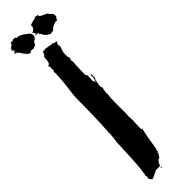

<svg xmlns="http://www.w3.org/2000/svg" viewBox="-326 -856 892 892"><g transform="rotate(-45 120.0 -410.5)"><path d="M104.5 -732.4Q133.8 -728.5 145.5 -724.6Q149.4 -726.6 151.4 -726.6Q151.4 -723.6 157.2 -720.7H168.9V-714.8L163.1 -707L165 -687.5Q161.1 -681.6 155.3 -658.2V-630.9L159.2 -625L155.3 -607.4Q155.3 -601.1 157.2 -597.7Q155.3 -592.3 153.3 -513.7Q156.2 -513.7 159.2 -507.8V-484.4L157.2 -464.8L163.1 -468.8V-457Q167.5 -457 170.9 -482.4V-498H172.9Q176.8 -497.6 176.8 -494.1L174.8 -482.4L176.8 -478.5Q165 -452.6 165 -421.9L168.9 -419.9Q165 -403.8 163.1 -382.8Q163.1 -380.9 165 -380.9Q161.1 -361.8 161.1 -324.2V-259.8Q161.1 -249 159.2 -232.4Q161.1 -229.5 161.1 -220.7H159.2Q159.2 -218.8 161.1 -218.8Q159.2 -182.6 159.2 -166V-150.4L163.1 -152.3H165Q155.3 -115.7 143.6 -37.1L139.6 -35.2L141.6 -31.2L139.6 -27.3Q141.6 -27.3 141.6 -25.4Q137.7 -23.4 135.7 -23.4Q137.7 -19.5 137.7 -17.6Q127.9 -6.8 127.9 -3.9Q127.9 -1 120.1 3.9Q120.1 2 118.2 2Q103.5 16.1 100.6 31.2H96.7V27.3Q90.8 29.3 90.8 31.2L86.9 29.3Q85 29.3 85 31.2L75.2 29.3Q37.6 48.8 30.3 48.8Q30.3 46.9 20.5 35.2V33.2L22.5 21.5Q20.5 17.6 20.5 15.6Q20.5 12.2 24.4 0L22.5 -3.9Q29.3 -3.9 36.1 -193.4Q38.1 -193.4 42 -242.2Q42 -244.1 40 -244.1L42 -253.9Q47.9 -353.5 47.9 -476.6H49.8Q49.8 -478.5 47.9 -478.5Q61.5 -576.2 61.5 -623Q59.6 -627 59.6 -628.9Q62.5 -628.9 65.4 -636.7Q63.5 -640.6 63.5 -642.6H65.4L63.5 -646.5V-650.4L65.4 -660.2H61.5V-666Q77.1 -666 77.1 -707Q86.9 -716.3 90.8 -730.5H96.7L100.6 -728.5Q101.1 -732.4 104.5 -732.4ZM102.5 35.2V37.1Q102.5 41 98.6 41H96.7V37.1Q98.6 37.1 102.5 35.2ZM178.2 -870.1Q188 -870.1 188 -866.2L191.9 -868.2H195.8V-864.3L193.8 -860.4Q198.2 -855.5 231 -840.8Q233.9 -832.5 246.6 -823.2Q246.6 -820.3 250.5 -815.4V-801.8Q240.7 -792 240.7 -786.1H236.8Q234.9 -786.1 234.9 -788.1Q201.2 -780.3 195.8 -766.6Q193.8 -766.6 176.3 -762.7Q149.4 -774.9 143.1 -793.9Q143.1 -797.9 137.2 -797.9V-801.8L139.2 -805.7L129.4 -807.6H121.6V-811.5H129.4V-813.5Q127.4 -813.5 123.5 -815.4L125.5 -819.3L117.7 -827.1Q134.8 -831.5 139.2 -848.6L137.2 -852.5Q137.2 -859.9 174.3 -866.2Q174.8 -870.1 178.2 -870.1ZM35.6 -868.2H43.5Q47.4 -868.2 47.4 -862.3H49.3Q71.8 -862.3 96.2 -840.8Q113.8 -831.5 113.8 -815.4Q113.8 -799.8 94.2 -792Q94.2 -787.6 86.4 -778.3Q86.4 -774.4 82.5 -774.4L78.6 -776.4Q78.6 -772.9 68.8 -770.5Q61 -772.5 55.2 -772.5Q47.4 -769.5 47.4 -766.6Q31.2 -766.6 8.3 -807.6Q0.5 -807.6 0.5 -811.5L2.4 -815.4H0.5L-9.3 -813.5V-817.4H-3.4L-5.4 -821.3Q-4.9 -825.2 -1.5 -825.2L2.4 -823.2V-825.2Q2.4 -827.1 -11.2 -838.9H-7.3Q-3.4 -836.9 -1.5 -836.9L-5.4 -842.8V-844.7L12.2 -856.4Q12.2 -866.2 16.1 -866.2Q18.1 -866.2 18.1 -864.3L22 -866.2Q23.9 -866.2 23.9 -864.3Q30.3 -868.2 35.6 -868.2Z"/></g></svg>

Font: Mister Brush
Style: Regular
Weight: 400
Designer: GGBotNet
Foundry: GGBotNet
Version: 1.00